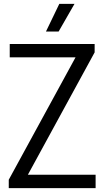

<svg xmlns="http://www.w3.org/2000/svg" viewBox="-20 -966 536 986"><path d="M25 0V-43L378 -690L384 -671.5H30V-740H466V-697L113 -50L107 -68.5H471V0ZM216 -804 284.5 -946H362.5L281 -804Z"/></svg>

Font: Encode Sans SC Condensed
Style: Regular
Weight: 400
Width: 3
Designer: Multiple Designers
Foundry: Impallari Type
Version: Version 3.002